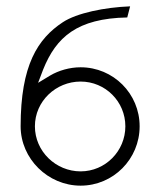

<svg xmlns="http://www.w3.org/2000/svg" viewBox="-20 -589 503 605"><path d="M45 -191C45 -89 131 -4 234 -4C337 -4 420 -88 420 -191C420 -294 337 -377 234 -377C200 -377 165 -367 138 -351L100 -328L116 -370C157 -472 223 -531 381 -534L390 -569C310 -566 222 -548 178 -519C99 -467 45 -384 45 -191ZM90 -191C90 -270 156 -332 234 -332C312 -332 375 -269 375 -191C375 -113 312 -49 234 -49C156 -49 90 -112 90 -191Z"/></svg>

Font: Charger Sport
Style: HL
Weight: 100
Designer: Jasper
Foundry: Cannot Into Space Fonts
Version: Version 1.1